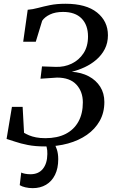

<svg xmlns="http://www.w3.org/2000/svg" viewBox="-20 -771 614 1022"><path d="M219.5 8.5Q168 8.5 128.5 0.8Q89 -7 60.8 -16.8Q32.5 -26.5 15 -31.5L43.5 -202H100.5L108 -64Q120 -57 135.2 -50.5Q150.5 -44 171.8 -39.8Q193 -35.5 221.5 -35.5Q285 -35.5 329.5 -58.2Q374 -81 397.5 -123.8Q421 -166.5 421 -226Q421 -283.5 386.5 -320.8Q352 -358 283.5 -358L195.5 -352L203.5 -417.5L277 -415Q322.5 -413.5 361.5 -432.2Q400.5 -451 424.5 -487.5Q448.5 -524 448.5 -576.5Q448.5 -638 414.2 -672.8Q380 -707.5 315.5 -707.5Q274.5 -707.5 246.2 -694Q218 -680.5 204.5 -660.5L170.5 -549H103.5L127.5 -719Q154 -721 182.5 -728.8Q211 -736.5 246.5 -743.8Q282 -751 329 -751Q438.5 -751 496.5 -704.5Q554.5 -658 554.5 -583.5Q554.5 -542.5 537.8 -510Q521 -477.5 493.2 -453.5Q465.5 -429.5 431.2 -413.5Q397 -397.5 362 -389Q413.5 -385.5 452.5 -364.8Q491.5 -344 513.5 -309.2Q535.5 -274.5 535.5 -228Q535.5 -171.5 510.8 -127.5Q486 -83.5 442.5 -53.2Q399 -23 341.8 -7.2Q284.5 8.5 219.5 8.5ZM243 -14 266 -12Q275.5 2.5 282.8 25Q290 47.5 290 76.5Q290 125 272.8 159.8Q255.5 194.5 225 212.5Q194.5 230.5 154 230.5Q134 230.5 114.8 226Q95.5 221.5 85 214.5L93 147.5Q99.5 151 113.2 153.8Q127 156.5 142 156.5Q185 156.5 208.2 127.8Q231.5 99 232 49Q232.5 27.5 228.5 13Q224.5 -1.5 220.5 -12Z"/></svg>

Font: Merriweather 60pt
Style: Italic
Weight: 400
Italic angle: -7.8°
Version: Version 2.101